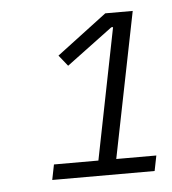

<svg xmlns="http://www.w3.org/2000/svg" viewBox="-37 -733 394 439"><g transform="rotate(-5 160.0 -513.5)"><path d="M66 -329 73 -364H175L235 -665H231L125 -586L105 -611L220 -698H283L216 -364H308L301 -329Z"/></g></svg>

Font: IBM Plex Sans Cond Light
Style: Italic
Weight: 300
Width: 3
Italic angle: -11°
Designer: Mike Abbink, Paul van der Laan, Pieter van Rosmalen
Foundry: Bold Monday
Version: Version 1.3